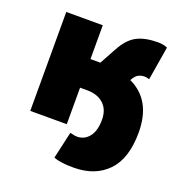

<svg xmlns="http://www.w3.org/2000/svg" viewBox="-136 -683 950 1003"><g transform="rotate(20 339.0 -182.0)"><path d="M270 186 304 36Q331 43 342 43Q384 43 410 10Q436 -23 436 -84Q436 -141 402 -172Q368 -203 310 -203H271V0H68V-550H271V-362H326L374 -450Q410 -517 455.5 -541Q501 -565 573 -565Q604 -565 626 -555L595 -368Q578 -373 571 -373Q549 -373 533.5 -364.5Q518 -356 504 -330Q639 -267 639 -87Q639 58 569.5 129.5Q500 201 382 201Q346 201 320 198Q294 195 270 186Z"/></g></svg>

Font: Nebula Sans Black
Style: Regular
Weight: 900
Designer: Paul D. Hunt for Adobe (as Source Sans)
Foundry: Nebula Entertainment & Broadcasting LLC
Version: Version 1.010